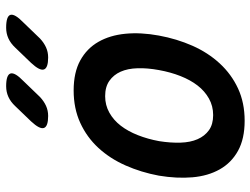

<svg xmlns="http://www.w3.org/2000/svg" viewBox="-118 -708 835 640"><g transform="rotate(-90 300.0 -387.5)"><path d="M218 10Q158 10 118 -12Q78 -34 56 -73Q34 -112 29.5 -164Q25 -216 35 -276Q46 -335 69 -387Q92 -439 127.5 -477.5Q163 -516 211 -538Q259 -560 319 -560Q379 -560 419 -538Q459 -516 481 -477.5Q503 -439 508 -387.5Q513 -336 502 -276Q491 -216 468 -164Q445 -112 409 -73Q373 -34 325.5 -12Q278 10 218 10ZM237 -95Q267 -95 292 -109Q317 -123 335.5 -147Q354 -171 367 -204Q380 -237 387 -276Q394 -314 393 -347Q392 -380 381.5 -403.5Q371 -427 351 -441Q331 -455 300 -455Q270 -455 245 -441Q220 -427 201.5 -403Q183 -379 170 -346Q157 -313 150 -275Q144 -237 145 -204Q146 -171 156.5 -147Q167 -123 186.5 -109Q206 -95 237 -95ZM429 -645Q394 -645 389 -659Q384 -673 411 -702L462 -755Q476 -770 492.5 -777.5Q509 -785 528 -785Q567 -785 571 -770.5Q575 -756 545 -727L492 -672Q478 -659 462.5 -652Q447 -645 429 -645ZM234 -645Q199 -645 194 -659Q189 -673 216 -702L267 -755Q281 -770 297.5 -777.5Q314 -785 333 -785Q371 -785 375.5 -770.5Q380 -756 350 -727L297 -672Q283 -659 267.5 -652Q252 -645 234 -645Z"/></g></svg>

Font: Maple Mono NL SemiBold
Style: Italic
Weight: 600
Italic angle: -10°
Monospace: yes
Designer: subframe7536
Version: Version 7.000